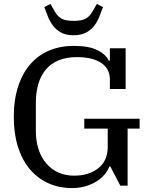

<svg xmlns="http://www.w3.org/2000/svg" viewBox="-20 -943 772 975"><path d="M345 12Q279 12 224.5 -13Q170 -38 131 -84.5Q92 -131 71 -198Q50 -265 50 -349Q50 -436 72 -503.5Q94 -571 134 -617Q174 -663 230 -686.5Q286 -710 355 -710Q434 -710 477 -687Q520 -664 532 -635H538V-698H618V-491H538V-539Q538 -594 494 -623.5Q450 -653 370 -653Q317 -653 277.5 -636.5Q238 -620 212.5 -589.5Q187 -559 174.5 -516Q162 -473 162 -420V-279Q162 -226 176 -184Q190 -142 215.5 -112.5Q241 -83 276.5 -67Q312 -51 356 -51Q432 -51 479.5 -89Q527 -127 527 -197V-290H408V-340H689V-290H628V0H591L540 -98H536Q528 -78 512.5 -58.5Q497 -39 473 -23.5Q449 -8 417 2Q385 12 345 12ZM354 -764Q316 -764 291.5 -777Q267 -790 250.5 -811Q234 -832 224 -857.5Q214 -883 205 -907L236 -923L257 -887Q271 -861 291.5 -849Q312 -837 354 -837Q396 -837 416.5 -849Q437 -861 451 -887L472 -923L503 -907Q494 -883 484 -857.5Q474 -832 457.5 -811Q441 -790 416 -777Q391 -764 354 -764Z"/></svg>

Font: IBM Plex Serif Text
Style: Regular
Weight: 450
Designer: Mike Abbink, Paul van der Laan, Pieter van Rosmalen
Foundry: Bold Monday
Version: Version 3.001